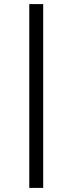

<svg xmlns="http://www.w3.org/2000/svg" viewBox="-20 -780 354 938"><path d="M123 138V-760H191V138Z"/></svg>

Font: IBM Plex Sans Hebrew
Style: Regular
Weight: 400
Designer: Mike Abbink, Paul van der Laan, Pieter van Rosmalen, Yanek Iontef
Foundry: Bold Monday
Version: Version 1.2